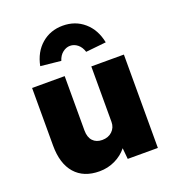

<svg xmlns="http://www.w3.org/2000/svg" viewBox="-143 -905 944 1030"><g transform="rotate(-20 329.0 -390.0)"><path d="M250 11Q160 11 111 -45Q62 -101 62 -204V-533H248V-223Q248 -184 267.5 -163Q287 -142 321 -142Q356 -142 378 -163Q400 -184 400 -216V-533H586V0H414L408 -63Q381 -29 339.5 -9Q298 11 250 11ZM259 -616 143 -628Q158 -704 208.5 -747.5Q259 -791 330 -791Q401 -791 451.5 -747.5Q502 -704 517 -628L401 -616Q392 -645 372.5 -660.5Q353 -676 330 -676Q308 -676 288 -660.5Q268 -645 259 -616Z"/></g></svg>

Font: Lexend ExtraBold
Style: Regular
Weight: 800
Designer: Bonnie Shaver-Troup, Thomas Jockin
Foundry: Lexend
Version: Version 1.007; ttfautohint (v1.8.3)